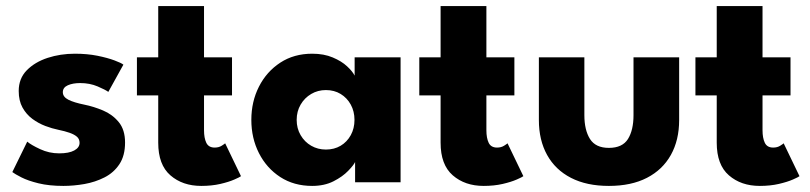

<svg xmlns="http://www.w3.org/2000/svg" viewBox="-20 -599 2662 631"><path d="M226 -422.5Q266.5 -422.5 300 -415.8Q333.5 -409 356.2 -400.5Q379 -392 385.5 -386.5L336 -297Q326.5 -304 300.8 -315Q275 -326 243.5 -326Q219.5 -326 203 -318.8Q186.5 -311.5 186.5 -296Q186.5 -280.5 204.8 -271.2Q223 -262 257.5 -255Q287.5 -249 318.5 -236Q349.5 -223 370.2 -197.8Q391 -172.5 391 -130.5Q391 -87.5 372.5 -59.5Q354 -31.5 323.5 -16Q293 -0.5 257.5 5.8Q222 12 188.5 12Q141.5 12 106.8 3.5Q72 -5 50.5 -16Q29 -27 20.5 -33.5L69.5 -133.5Q82.5 -122.5 112 -108.8Q141.5 -95 174.5 -95Q206.5 -95 224 -104.5Q241.5 -114 241.5 -129.5Q241.5 -142 233 -149.5Q224.5 -157 209 -162.5Q193.5 -168 171.5 -172.5Q151.5 -176.5 129 -185Q106.5 -193.5 86.5 -208.2Q66.5 -223 54 -245.5Q41.5 -268 41.5 -300Q41.5 -341 68 -368Q94.5 -395 136.5 -408.8Q178.5 -422.5 226 -422.5Z M430 -410.5H500V-579H650.5V-410.5H742.5V-285.5H650.5V-171Q650.5 -145.5 658 -129.8Q665.5 -114 685.5 -114Q699 -114 708.5 -120Q718 -126 720 -128L772 -20Q768.5 -17 750.2 -9Q732 -1 704 5.5Q676 12 641.5 12Q580 12 540 -22.8Q500 -57.5 500 -130V-285.5H430Z M1147 0V-66.5Q1142.5 -56.5 1124.2 -37.5Q1106 -18.5 1076 -3.2Q1046 12 1006 12Q946 12 901 -17.2Q856 -46.5 831 -95.8Q806 -145 806 -205Q806 -265 831 -314.2Q856 -363.5 901 -393Q946 -422.5 1006 -422.5Q1044.5 -422.5 1073.5 -410.2Q1102.5 -398 1120.5 -381.2Q1138.5 -364.5 1145.5 -350.5V-410.5H1296.5V0ZM955 -205Q955 -177 968 -154.8Q981 -132.5 1002.8 -120Q1024.5 -107.5 1051 -107.5Q1078.5 -107.5 1099.5 -120Q1120.5 -132.5 1132.8 -154.8Q1145 -177 1145 -205Q1145 -233 1132.8 -255.2Q1120.5 -277.5 1099.5 -290.2Q1078.5 -303 1051 -303Q1024.5 -303 1002.8 -290.2Q981 -277.5 968 -255.2Q955 -233 955 -205Z M1358 -410.5H1428V-579H1578.5V-410.5H1670.5V-285.5H1578.5V-171Q1578.5 -145.5 1586 -129.8Q1593.5 -114 1613.5 -114Q1627 -114 1636.5 -120Q1646 -126 1648 -128L1700 -20Q1696.5 -17 1678.2 -9Q1660 -1 1632 5.5Q1604 12 1569.5 12Q1508 12 1468 -22.8Q1428 -57.5 1428 -130V-285.5H1358Z M1900.5 -220.5Q1900.5 -171.5 1919 -142.2Q1937.5 -113 1981 -113Q2025.5 -113 2043.8 -142.2Q2062 -171.5 2062 -220.5V-410.5H2212V-204.5Q2212 -138.5 2184.8 -89.8Q2157.5 -41 2106 -14.5Q2054.5 12 1981 12Q1908 12 1856.5 -14.5Q1805 -41 1778 -89.8Q1751 -138.5 1751 -204.5V-410.5H1900.5Z M2265.5 -410.5H2335.5V-579H2486V-410.5H2578V-285.5H2486V-171Q2486 -145.5 2493.5 -129.8Q2501 -114 2521 -114Q2534.5 -114 2544 -120Q2553.5 -126 2555.5 -128L2607.5 -20Q2604 -17 2585.8 -9Q2567.5 -1 2539.5 5.5Q2511.5 12 2477 12Q2415.5 12 2375.5 -22.8Q2335.5 -57.5 2335.5 -130V-285.5H2265.5Z"/></svg>

Font: League Spartan Thin
Style: Bold
Weight: 700
Version: Version 2.002